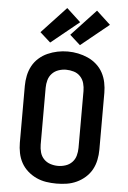

<svg xmlns="http://www.w3.org/2000/svg" viewBox="-64 -1038 728 1092"><g transform="rotate(5 300.0 -492.0)"><path d="M300 8Q270 8 241 3.5Q212 -1 185 -13.5Q158 -26 135.5 -46Q113 -66 99 -91.5Q85 -117 79 -146.5Q73 -176 73 -205V-530Q73 -559 79 -588.5Q85 -618 99 -644Q113 -670 135.5 -690Q158 -710 185 -722Q212 -734 241 -740Q270 -746 300 -746Q330 -746 359 -740Q388 -734 415 -722Q442 -710 464.5 -690Q487 -670 501 -644Q515 -618 521 -588.5Q527 -559 527 -530V-205Q527 -176 521 -146.5Q515 -117 501 -91.5Q487 -66 464.5 -46Q442 -26 415 -13.5Q388 -1 359 3.5Q330 8 300 8ZM300 -93Q322 -93 343.5 -100Q365 -107 380.5 -123Q396 -139 402 -161Q408 -183 408 -205V-530Q408 -552 402 -574Q396 -596 380.5 -612.5Q365 -629 343 -635.5Q321 -642 299 -642Q277 -642 255.5 -634.5Q234 -627 219 -611Q204 -595 198 -573.5Q192 -552 192 -530V-205Q192 -183 198 -161Q204 -139 219.5 -123Q235 -107 256.5 -100Q278 -93 300 -93ZM365 -788 305 -842 445 -992 525 -918ZM195 -788 135 -842 275 -992 355 -918Z"/></g></svg>

Font: Iosevka Curly Extended
Style: Bold
Weight: 700
Width: 7
Monospace: yes
Designer: Belleve Invis
Foundry: Belleve Invis
Version: Version 11.1.0; ttfautohint (v1.8.3)